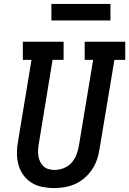

<svg xmlns="http://www.w3.org/2000/svg" viewBox="-20 -947 656 975"><path d="M254 8Q224 8 194 2Q164 -4 139.5 -19.5Q115 -35 98 -59Q81 -83 73.5 -111.5Q66 -140 66 -170.5Q66 -201 72 -232L140 -643H96V-735H303V-643H247L177 -217Q174 -201 173.5 -185.5Q173 -170 175 -155Q177 -140 183.5 -126.5Q190 -113 200.5 -103Q211 -93 226 -88.5Q241 -84 256 -84Q279 -84 302 -92.5Q325 -101 341.5 -118.5Q358 -136 367 -158.5Q376 -181 380 -203L453 -643H410V-735H616V-643H561L485 -188Q481 -161 472 -135Q463 -109 447 -85.5Q431 -62 409 -43Q387 -24 361 -12.5Q335 -1 308 3.5Q281 8 254 8ZM241 -843V-927H541V-843Z"/></svg>

Font: Iosevka Etoile SmBdObl
Style: Regular
Weight: 600
Italic angle: -9°
Designer: Belleve Invis
Foundry: Belleve Invis
Version: Version 15.5.2; ttfautohint (v1.8.4)